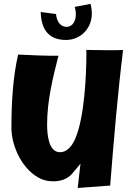

<svg xmlns="http://www.w3.org/2000/svg" viewBox="-20 -938 651 969"><path d="M37.6 -294.4C37.6 -193.4 98.1 -74.2 188 -34.7C207.5 -26.4 228 -22.9 250 -22.9C285.2 -22.9 321.3 -34.7 342.8 -60.1L386.2 -111.8L372.1 10.7L536.1 -1.5C554.2 -230 573.2 -458 601.1 -685.5C575.2 -684.6 549.3 -684.6 522.9 -684.6C487.3 -684.6 451.2 -685.1 415.5 -686C416 -679.7 416 -673.8 416 -667.5C416 -554.2 405.8 -353.5 363.3 -246.6C348.1 -208 322.8 -169.9 282.7 -169.9C222.2 -169.9 217.8 -267.6 217.8 -311C217.8 -428.7 246.1 -543.5 274.9 -656.7C207 -655.8 139.2 -659.7 71.3 -662.6C44.9 -545.4 37.6 -416.5 37.6 -294.4ZM313 -736.3C386.2 -736.3 443.4 -793.9 443.4 -869.1C443.4 -885.3 440.9 -901.9 437.5 -918.5L356.9 -903.3C360.8 -891.1 362.8 -877.9 362.8 -864.3C362.8 -836.9 349.1 -802.7 316.9 -802.7C280.3 -802.7 265.6 -835.9 262.7 -867.2L185.5 -877.4C187.5 -795.9 220.7 -736.3 313 -736.3Z"/></svg>

Font: Luckiest Guy
Style: Regular
Weight: 400
Designer: Astigmatic (AOETI)
Foundry: Astigmatic (AOETI)
Version: Version 1.001